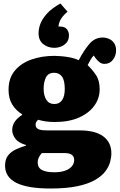

<svg xmlns="http://www.w3.org/2000/svg" viewBox="-20 -850 685 1100"><path d="M270 230Q202 230 152.5 221.5Q103 213 71.5 196.5Q40 180 24.5 155.5Q9 131 9 99Q9 63 26 41Q43 19 71 6Q99 -7 129 -16V-19Q85 -32 67.5 -56Q50 -80 50 -105Q50 -131 64 -152Q78 -173 107 -192V-195Q71 -217 50 -251.5Q29 -286 29 -335Q29 -403 65.5 -446Q102 -489 161.5 -509.5Q221 -530 292 -530Q308 -530 331.5 -528Q355 -526 381.5 -521Q408 -516 431 -505Q462 -564 493 -599.5Q524 -635 568 -635Q586 -635 604 -627.5Q622 -620 633.5 -603.5Q645 -587 645 -561Q645 -531 627 -507.5Q609 -484 579 -484Q563 -484 551 -493Q539 -502 528 -516L517 -532Q507 -522 498.5 -507Q490 -492 482 -477Q509 -451 530 -420Q551 -389 551 -338Q551 -287 520.5 -244.5Q490 -202 432.5 -176.5Q375 -151 293 -151Q264 -151 241.5 -154.5Q219 -158 198 -164Q192 -158 188 -152Q184 -146 184 -137Q184 -122 193 -114.5Q202 -107 217 -105Q232 -103 251 -103H436Q526 -103 572 -68.5Q618 -34 618 28Q618 51 611 77.5Q604 104 584 131Q564 158 525.5 180.5Q487 203 424.5 216.5Q362 230 270 230ZM291 137Q327 137 352.5 128Q378 119 391.5 103Q405 87 405 67Q405 47 391.5 37Q378 27 352 27H220Q210 37 203 51Q196 65 196 81Q196 111 220.5 124Q245 137 291 137ZM291 -254Q320 -254 335.5 -276Q351 -298 351 -340Q351 -390 335 -411.5Q319 -433 290 -433Q256 -433 243 -406Q230 -379 230 -342Q230 -302 245.5 -278Q261 -254 291 -254ZM291 -576Q255 -576 228 -597Q201 -618 201 -660Q201 -686 211.5 -714Q222 -742 249 -772Q276 -802 326 -830L367 -783Q349 -768 338 -754Q327 -740 321.5 -726Q316 -712 315 -698H322Q351 -698 363 -683Q375 -668 375 -648Q375 -622 362 -606.5Q349 -591 330 -583.5Q311 -576 291 -576Z"/></svg>

Font: Literata ExtraBold
Style: Regular
Weight: 800
Designer: Latin by Veronika Burian and Jose Scaglione. Greek by Irene Vlachou. Cyrillic by Vera Evstafieva.
Foundry: TypeTogether
Version: Version 3.103;gftools[0.9.29]